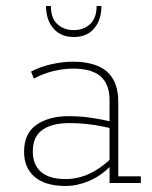

<svg xmlns="http://www.w3.org/2000/svg" viewBox="-20 -608 506 638"><path d="M198 10Q131 10 95.5 -20Q60 -50 60 -104Q60 -165 101.5 -193.5Q143 -222 207 -222Q245 -222 280.5 -217Q316 -212 358 -202L344 -195V-275Q344 -328 314.5 -354Q285 -380 223 -380Q192 -380 158 -372Q124 -364 93 -347L83 -370Q115 -387 152.5 -395Q190 -403 221 -403Q298 -403 335.5 -370Q373 -337 373 -269V-22H448V0H344V-59L348 -57Q315 -23 275.5 -6.5Q236 10 198 10ZM198 -13Q238 -13 275.5 -30Q313 -47 349 -81L344 -68V-190L359 -179Q317 -190 280 -194.5Q243 -199 211 -199Q153 -199 121 -176.5Q89 -154 89 -105Q89 -61 116 -37Q143 -13 198 -13ZM225 -485Q182 -485 157.5 -513.5Q133 -542 133 -588H149Q149 -548 170.5 -528Q192 -508 225 -508Q258 -508 279.5 -528Q301 -548 301 -588H317Q317 -542 293 -513.5Q269 -485 225 -485Z"/></svg>

Font: Rokkitt Thin
Style: Regular
Weight: 250
Version: Version 3.103